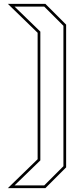

<svg xmlns="http://www.w3.org/2000/svg" viewBox="-20 -770 432 990"><path d="M214 200H20.5L174 51V-601L20.5 -750H214L321 -643V93ZM208 186 307 87V-637L208 -736H55L188 -607V57L55 186Z"/></svg>

Font: Tourney Thin
Style: Regular
Weight: 100
Designer: Tyler Finck
Foundry: Etcetera Type Co
Version: Version 1.015